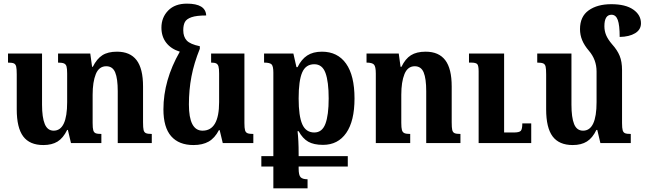

<svg xmlns="http://www.w3.org/2000/svg" viewBox="-20 -786 3542 1055"><path d="M814 -50V0H627V-285Q627 -354 613 -388Q599 -422 564 -422Q524 -422 506.5 -379Q489 -336 489 -265V-110Q489 -82 492.5 -70Q496 -58 505.5 -54Q515 -50 537 -50V0H370L353 -72H349Q327 -27 296 -8Q265 11 218 11Q143 11 107.5 -36.5Q72 -84 72 -185V-377Q72 -407 69 -420Q66 -433 56.5 -437.5Q47 -442 24 -442V-492H211V-211Q211 -141 226 -104.5Q241 -68 275 -68Q349 -68 349 -225V-382Q349 -409 345.5 -421Q342 -433 331.5 -437.5Q321 -442 299 -442V-492H476L486 -419H490Q512 -463 542.5 -482.5Q573 -502 623 -502Q695 -502 730.5 -455.5Q766 -409 766 -311V-114Q766 -84 769 -71.5Q772 -59 781.5 -54.5Q791 -50 814 -50Z M1372 -50V0H1204L1187 -71H1183Q1160 -27 1126.5 -8Q1093 11 1043 11Q963 11 920.5 -37.5Q878 -86 878 -185Q878 -345 968 -502Q920 -517 893.5 -551Q867 -585 867 -634Q867 -690 904 -728Q941 -766 1007 -766Q1110 -766 1113 -701Q1060 -701 1032.5 -691.5Q1005 -682 996 -665Q987 -648 987 -620Q987 -584 1006 -563.5Q1025 -543 1078 -532V-518Q1046 -439 1032 -365.5Q1018 -292 1018 -212Q1018 -68 1093 -68Q1184 -68 1184 -225V-382Q1184 -409 1180.5 -421Q1177 -433 1168 -437.5Q1159 -442 1140 -442V-492H1323V-110Q1323 -82 1326.5 -70Q1330 -58 1340 -54Q1350 -50 1372 -50Z M1621 72H1891V129H1621V140Q1621 177 1632 188Q1643 199 1670 199V249H1482V129H1416V72H1482V-387Q1482 -422 1472.5 -432Q1463 -442 1431 -442V-492H1592L1609 -417H1615Q1636 -460 1668 -481Q1700 -502 1749 -502Q1835 -502 1881.5 -436.5Q1928 -371 1928 -245Q1928 -121 1882.5 -55.5Q1837 10 1755 10Q1704 10 1673.5 -7.5Q1643 -25 1621 -65H1615Q1621 -15 1621 59ZM1621 -245Q1621 -148 1641 -103Q1661 -58 1707 -58Q1750 -58 1768 -105.5Q1786 -153 1786 -245Q1786 -337 1768.5 -385Q1751 -433 1707 -433Q1660 -433 1640.5 -388Q1621 -343 1621 -245Z M2510 0H2322V-285Q2322 -354 2308 -388Q2294 -422 2259 -422Q2220 -422 2202.5 -379Q2185 -336 2185 -265V-111Q2185 -84 2188.5 -71.5Q2192 -59 2202 -54.5Q2212 -50 2234 -50V0H2045V-382Q2045 -420 2035 -431Q2025 -442 1994 -442V-492H2171L2181 -419H2186Q2207 -463 2238 -482.5Q2269 -502 2319 -502Q2391 -502 2426.5 -455.5Q2462 -409 2462 -311V-114Q2462 -84 2465 -71.5Q2468 -59 2477.5 -54.5Q2487 -50 2510 -50ZM2899 0H2610V-394Q2610 -425 2602.5 -433.5Q2595 -442 2569 -442H2557V-492H2750V-58H2803Q2833 -58 2841.5 -67Q2850 -76 2850 -108H2899Z M3446 -50V0H3279L3262 -72H3257Q3236 -28 3205 -8.5Q3174 11 3127 11Q3052 11 3016.5 -36.5Q2981 -84 2981 -185V-377Q2981 -407 2978 -420Q2975 -433 2965 -437.5Q2955 -442 2932 -442V-492H3120V-211Q3120 -141 3134.5 -104.5Q3149 -68 3184 -68Q3258 -68 3258 -225V-393Q3258 -458 3216 -507Q3191 -536 3179 -565Q3167 -594 3167 -626Q3167 -695 3214.5 -729Q3262 -763 3339 -763Q3417 -763 3459.5 -733.5Q3502 -704 3502 -658Q3502 -623 3470 -603.5Q3438 -584 3385 -583Q3385 -648 3374.5 -676.5Q3364 -705 3340 -705Q3301 -705 3301 -642Q3301 -616 3310.5 -593Q3320 -570 3343 -543Q3372 -511 3385 -479Q3398 -447 3398 -401V-110Q3398 -82 3401.5 -70Q3405 -58 3414.5 -54Q3424 -50 3446 -50Z"/></svg>

Font: Noto Serif Armenian SmBd Narrow
Style: Regular
Weight: 600
Width: 4
Designer: Monotype Design team
Foundry: Monotype Imaging Inc.
Version: Version 1.000